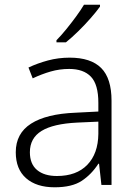

<svg xmlns="http://www.w3.org/2000/svg" viewBox="-20 -786 576 816"><path d="M276 -541Q366 -541 410 -497Q454 -453 454 -358V0H411L401 -90H398Q369 -45 327.5 -17.5Q286 10 212 10Q135 10 91 -28.5Q47 -67 47 -139Q47 -219 112 -260.5Q177 -302 301 -307L398 -312V-349Q398 -427 366.5 -460Q335 -493 274 -493Q233 -493 195 -482Q157 -471 119 -453L101 -499Q139 -517 183.5 -529Q228 -541 276 -541ZM308 -265Q206 -260 156.5 -229.5Q107 -199 107 -139Q107 -89 137.5 -63.5Q168 -38 222 -38Q305 -38 351 -85.5Q397 -133 398 -217V-269ZM405 -758Q390 -737 365.5 -709Q341 -681 313 -653.5Q285 -626 260 -606H220V-615Q239 -634 261 -661Q283 -688 303.5 -716Q324 -744 337 -766H405Z"/></svg>

Font: Noto Sans Bengali UI Light
Style: Regular
Weight: 300
Designer: Jelle Bosma - Monotype Design Team
Foundry: Monotype Imaging Inc.
Version: Version 2.003; ttfautohint (v1.8.4.7-5d5b)